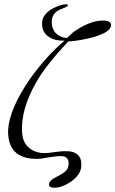

<svg xmlns="http://www.w3.org/2000/svg" viewBox="-20 -725 539 898"><path d="M499 -610Q501 -593 480.5 -578.5Q460 -564 416 -551Q352 -534 299 -531Q195 -420 151 -343Q77 -215 83 -106Q89 -25 169 -10Q175 -9 189 -9Q205 -9 232 -13Q265 -18 281 -18Q298 -18 307 -17Q366 -8 360 55Q356 94 310 126Q269 153 234 153Q209 153 209 137Q209 123 232 109L267 90Q291 76 297 61Q301 49 301 39Q301 5 264 5Q246 5 208 11Q173 18 151 18Q14 18 18 -118Q24 -217 123 -360Q199 -465 282 -535Q239 -533 211 -551Q174 -573 177 -621Q181 -667 245 -694Q272 -705 288 -705Q296 -705 297 -702Q299 -699 294.5 -695.5Q290 -692 280 -688Q252 -678 245 -671Q222 -654 222 -622Q222 -590 241 -570Q260 -550 293 -547L322 -574Q400 -629 461 -629Q498 -629 499 -610Z"/></svg>

Font: GFS Solomos
Style: Regular
Weight: 400
Designer: George D. Matthiopoulos
Foundry: George D. Matthiopoulos
Version: Version 1.000